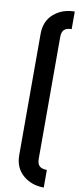

<svg xmlns="http://www.w3.org/2000/svg" viewBox="-100 -734 400 967"><g transform="rotate(10 100.0 -250.0)"><path d="M50 -560V60Q50 125 93.5 162.5Q137 200 200 200V110Q175 110 162.5 99Q150 88 150 60V-560Q150 -588 162.5 -599Q175 -610 200 -610V-700Q137 -700 93.5 -662.5Q50 -625 50 -560Z"/></g></svg>

Font: Millimetre
Style: Regular
Weight: 500
Designer: Jérémy Landes
Version: Version 1.0